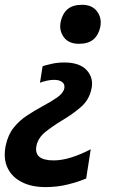

<svg xmlns="http://www.w3.org/2000/svg" viewBox="-43 -571 476 802"><path d="M287 -388Q243.5 -388 223.2 -416.2Q203 -444.5 210.5 -480Q218 -514.5 239.5 -532.8Q261 -551 300 -551Q342 -551 362.5 -523.2Q383 -495.5 376 -459Q369 -425 347.5 -406.5Q326 -388 287 -388ZM147 210.5Q88.5 210.5 47.2 189.2Q6 168 -12 129Q-30 90 -19 36.5Q-9.5 -8 14 -37.5Q37.5 -67 69.2 -88Q101 -109 135 -127.5Q170 -146 195.5 -163.8Q221 -181.5 225.5 -201.5Q229 -218.5 217 -228Q205 -237.5 183.5 -237.5Q168 -237.5 151.8 -233.8Q135.5 -230 124 -225.5L135 -294.5Q151 -299.5 174.5 -304.8Q198 -310 225.5 -310Q290.5 -310 319.8 -277.2Q349 -244.5 339 -199.5Q329.5 -154 295 -124Q260.5 -94 215.5 -67.5Q176 -43.5 146.5 -19.8Q117 4 109.5 37Q96.5 99 181 99Q215.5 99 255.2 86.5Q295 74 336 52.5L317 174.5Q286 188 241.5 199.2Q197 210.5 147 210.5Z"/></svg>

Font: Commissioner SemiBold
Style: Italic
Weight: 600
Italic angle: -12°
Designer: Kostas Bartsokas
Foundry: Kostas Bartsokas
Version: Version 1.000; ttfautohint (v1.8.3)